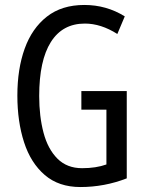

<svg xmlns="http://www.w3.org/2000/svg" viewBox="-20 -744 585 774"><path d="M308 -377H491V-25Q401 10 304 10Q217 10 160.5 -38.5Q104 -87 77 -170.5Q50 -254 50 -359Q50 -466 79.5 -548Q109 -630 169 -677Q229 -724 320 -724Q409 -724 483 -678L453 -607Q387 -649 322 -649Q232 -649 185 -574.5Q138 -500 138 -357Q138 -275 155.5 -209Q173 -143 211.5 -104.5Q250 -66 311 -66Q367 -66 409 -81V-302H308Z"/></svg>

Font: Noto Sans Tamil ExtraCondensed
Style: Regular
Weight: 400
Width: 2
Designer: Jelle Bosma - Monotype Design Team
Foundry: Monotype Imaging Inc.
Version: Version 2.004; ttfautohint (v1.8.4.7-5d5b)